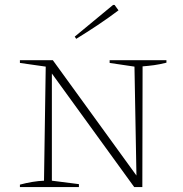

<svg xmlns="http://www.w3.org/2000/svg" viewBox="-20 -761 743 781"><path d="M426 -516H657V-506Q629 -499 607 -496Q585 -493 560 -491L559 0H526L191 -462V-26L301 -12V0H61V-10Q87 -17 111.5 -21Q136 -25 159 -26L166 -490L61 -505V-516H195L535 -47L527 -490L426 -505ZM290 -603 284 -612 440 -741H446L462 -719Q421 -688 377.5 -659Q334 -630 290 -603Z"/></svg>

Font: Piazzolla SC Thin
Style: Regular
Weight: 100
Designer: Juan Pablo del Peral
Foundry: Huerta Tipografica
Version: Version 1.330